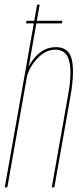

<svg xmlns="http://www.w3.org/2000/svg" viewBox="-40 -805 349 825"><path d="M72 -704.5H226L228 -715.5H74ZM-19.5 0H-8.5L130.5 -785H119.5ZM182.5 0H193.5L263 -392.5Q281 -496 268.5 -549.2Q256 -602.5 200.5 -602.5Q152 -602.5 116 -565Q80 -527.5 72 -482.5L73 -463Q81 -510.5 117.8 -551Q154.5 -591.5 198.5 -591.5Q245 -591.5 257.5 -542.2Q270 -493 252.5 -396Z"/></svg>

Font: Anybody Thin Condensed
Style: Italic
Weight: 100
Width: 3
Italic angle: -10°
Version: Version 1.113;gftools[0.9.25]